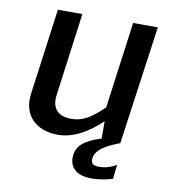

<svg xmlns="http://www.w3.org/2000/svg" viewBox="-80 -601 755 842"><g transform="rotate(10 298.0 -179.5)"><path d="M201 9H204C267 9 330 -22 397 -85V-8C316 17 292 47 287 83C280 138 314 172 382 172C421 172 456 164 477 157L484 94C468 103 442 116 407 116C379 116 370 106 372 85C376 51 406 27 477 -1H481L555 -531H445L393 -146C343 -98 305 -70 250 -70C186 -70 161 -107 170 -165L219 -531H110L58 -147C45 -51 107 8 201 9Z"/></g></svg>

Font: Cheyenne Sans Medium
Style: Italic
Weight: 500
Italic angle: -8.13011°
Designer: The Public Sans project authors (U.S. Web Design System), Libre Franklin designed by Pablo Impallari and Rodrigo Fuenzal
Foundry: The Cheyenne Sans Project Authors
Version: Version 2.007